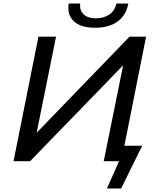

<svg xmlns="http://www.w3.org/2000/svg" viewBox="-20 -906 883 1079"><path d="M581 153 649 0H563L672 -539L149 0H56L196 -700H295L186 -160L708 -700H801L679 -87H779L661 153ZM515 -750Q435 -750 395.5 -786Q356 -822 366 -886H431Q426 -848 450 -825.5Q474 -803 519 -803Q563 -803 594.5 -824.5Q626 -846 634 -886H701Q689 -820 640.5 -785Q592 -750 515 -750Z"/></svg>

Font: Montserrat Medium
Style: Italic
Weight: 500
Italic angle: -11.3°
Designer: Julieta Ulanovsky
Foundry: Julieta Ulanovsky
Version: Version 9.000; ttfautohint (v1.8.4.7-5d5b)